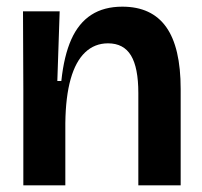

<svg xmlns="http://www.w3.org/2000/svg" viewBox="-20 -556 606 576"><path d="M50 0V-286L49 -522H159L152 -313H164Q172 -389 194 -438Q216 -487 254 -511.5Q292 -536 347 -536Q435 -536 478.5 -475Q522 -414 522 -289V0H395V-277Q395 -353 373 -389.5Q351 -426 304 -426Q264 -426 235.5 -399Q207 -372 192 -319Q177 -266 176 -187V0Z"/></svg>

Font: Bricolage Grotesque 72pt SemiBold
Style: Regular
Weight: 600
Version: Version 1.001;gftools[0.9.33.dev8+g029e19f]